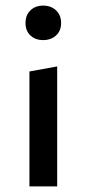

<svg xmlns="http://www.w3.org/2000/svg" viewBox="-20 -665 309 685"><path d="M85 0V-410L184 -428V0ZM134 -522Q106 -522 88.5 -538.5Q71 -555 71 -583Q71 -611 88.5 -628Q106 -645 134 -645Q162 -645 180 -628Q198 -611 198 -583Q198 -555 180 -538.5Q162 -522 134 -522Z"/></svg>

Font: Ysabeau SemiBold
Style: Regular
Weight: 600
Designer: Christian Thalmann (Catharsis Fonts)
Version: Version 2.000;gftools[0.9.27.dev2+g8671c4b]